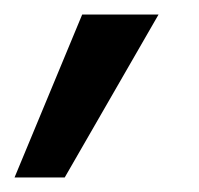

<svg xmlns="http://www.w3.org/2000/svg" viewBox="-28 -121 273 264"><path d="M61 123H-8L85 -101H190Z"/></svg>

Font: Hind Guntur
Style: Regular
Weight: 400
Version: Version 1.000;PS 1.0;hotconv 1.0.86;makeotf.lib2.5.63406; tt